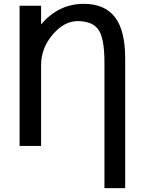

<svg xmlns="http://www.w3.org/2000/svg" viewBox="-20 -760 749 1000"><path d="M417 -740Q524 -740 578 -671.5Q632 -603 632 -455V220H524V-435Q524 -560 493 -605Q462 -650 384 -650Q314 -650 254 -579.5Q194 -509 194 -420V0H82V-730H194V-635H196Q286 -740 417 -740Z"/></svg>

Font: Mplus 1p Medium
Style: Regular
Weight: 500
Version: Version 1.061